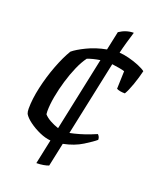

<svg xmlns="http://www.w3.org/2000/svg" viewBox="-137 -698 755 906"><g transform="rotate(20 240.5 -244.5)"><path d="M155 123 181 0Q155 -2 125.5 -15Q96 -28 71.5 -46Q47 -64 37 -81Q33 -91 33 -106Q33 -155 46.5 -215Q60 -275 81.5 -331.5Q103 -388 126 -426Q146 -443 189 -464Q232 -485 285 -495L305 -589Q339 -612 377 -612Q369 -586 360.5 -556.5Q352 -527 346 -501Q367 -500 394.5 -493Q422 -486 446 -476Q470 -466 481 -457Q473 -423 460 -386Q447 -349 435 -329Q407 -329 393 -337L396 -426Q388 -429 368.5 -432.5Q349 -436 332 -438L253 -64Q274 -68 300 -75.5Q326 -83 348 -91.5Q370 -100 381 -105Q384 -103 388 -96.5Q392 -90 392 -80Q376 -66 336 -41Q296 -16 241 -5L216 113Q207 117 190 120Q173 123 155 123ZM121 -110Q132 -97 152.5 -85.5Q173 -74 195 -67L273 -437Q235 -431 210 -421Q192 -397 176 -360.5Q160 -324 147.5 -282Q135 -240 127.5 -199Q120 -158 120 -125Q120 -115 121 -110Z"/></g></svg>

Font: Texturina
Style: Italic
Weight: 400
Italic angle: -11°
Designer: Guillermo Torres Carreño
Foundry: Omnibus-Type
Version: Version 1.002; ttfautohint (v1.8.3)